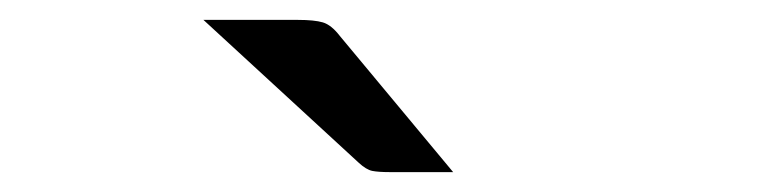

<svg xmlns="http://www.w3.org/2000/svg" viewBox="-20 -946 776 193"><path d="M279.5 -926Q296 -926 304.5 -923.5Q313 -921 321.5 -910L435.5 -773H371.5Q360.5 -773 354.2 -774.2Q348 -775.5 340.5 -782.5L184.5 -926Z"/></svg>

Font: Lato
Style: Regular
Weight: 400
Designer: Lukasz Dziedzic with Adam Twardoch and Botio Nikoltchev
Foundry: tyPoland Lukasz Dziedzic
Version: Version 2.015; 2015-08-06; http://www.latofonts.com/